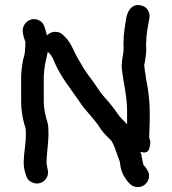

<svg xmlns="http://www.w3.org/2000/svg" viewBox="-20 -772 690 772"><path d="M561 -504C560 -507 560 -510 560 -511C564 -528 568 -556 568 -575C568 -580 568 -586 567 -591C567 -593 567 -597 568 -603C568 -633 574 -660 578 -686C588 -716 575 -744 548 -750C507 -760 490 -723 486 -690C482 -664 477 -637 477 -608C476 -598 476 -590 477 -584V-575C477 -557 470 -534 470 -518C469 -511 469 -504 470 -495C476 -439 491 -387 491 -325V-272C479 -286 465 -297 454 -313C438 -337 421 -358 402 -379C379 -404 362 -436 341 -462C325 -482 309 -509 296 -532C276 -565 268 -597 243 -622L234 -631C225 -640 215 -644 202 -644C189 -644 178 -639 169 -630C168 -633 167 -637 166 -640C160 -661 158 -677 141 -688C117 -703 91 -693 79 -674C65 -653 73 -631 80 -609C81 -607 82 -605 82 -604V-594C82 -589 82 -584 81 -578C81 -559 77 -545 72 -529C69 -510 66 -489 65 -468V-365C65 -331 70 -303 77 -275C83 -258 84 -255 84 -231C84 -216 83 -198 80 -177C75 -137 72 -104 82 -76C86 -59 91 -48 106 -40C132 -26 158 -39 168 -58C179 -79 169 -95 167 -118C167 -147 175 -203 175 -231C175 -251 174 -266 172 -276C164 -301 156 -332 156 -365V-466C157 -475 157 -483 158 -490C160 -517 168 -538 172 -564L179 -557C191 -545 195 -531 203 -513C228 -459 265 -414 297 -367C321 -329 353 -301 378 -264C387 -248 401 -233 413 -221L427 -207C440 -188 446 -164 455 -140C458 -132 463 -123 463 -112C466 -91 471 -75 481 -60C491 -44 506 -22 529 -20C556 -17 577 -37 579 -61C581 -78 572 -89 564 -101C561 -104 556 -108 556 -113C552 -125 551 -140 548 -152L544 -162C566 -154 579 -161 582 -182C585 -194 586 -206 580 -218V-230C581 -240 581 -250 581 -260C582 -271 582 -282 582 -294V-325C582 -363 577 -398 572 -431C570 -445 566 -455 566 -468C564 -479 561 -493 561 -504Z"/></svg>

Font: Dictator
Style: Regular
Weight: 500
Version: Version MIL.1277